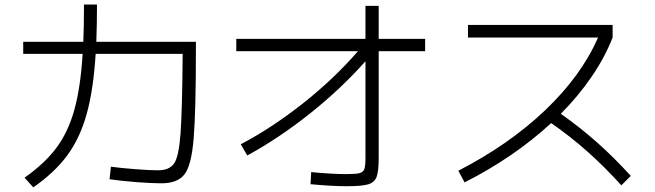

<svg xmlns="http://www.w3.org/2000/svg" viewBox="-20 -802 2852 836"><path d="M457 -21.5 462.9 -76.2Q505.9 -70.3 568.8 -65.4Q631.8 -60.5 668 -60.5Q717.8 -60.5 738.3 -90.6Q758.8 -120.6 766.1 -220.7Q773.4 -320.8 775.4 -567.4H396.5Q386.7 -410.2 357.2 -304.7Q327.6 -199.2 272.2 -124.5Q216.8 -49.8 125 13.7L86.9 -28.3Q173.8 -89.4 225.1 -157.7Q276.4 -226.1 303.5 -323Q330.6 -419.9 339.8 -567.4H81.1V-620.1H342.8Q345.7 -694.3 345.7 -782.2H402.3Q402.3 -694.8 399.4 -620.1H833V-591.8Q833 -315.4 823.2 -198.7Q813.5 -82 783.4 -43Q753.4 -3.9 682.6 -3.9Q640.1 -3.9 573.7 -9Q507.3 -14.2 457 -21.5Z M1538.6 -579.1H1008.8V-632.8H1571.3V-776.4H1628.9V-632.8H1831.1V-579.1H1628.9V-115.2Q1628.9 -56.6 1619.9 -32.2Q1610.8 -7.8 1583.5 0.5Q1556.2 8.8 1491.2 8.8Q1423.3 8.8 1332 0L1335 -52.7Q1372.6 -48.8 1415 -46.4Q1457.5 -43.9 1486.3 -43.9Q1528.8 -43.9 1545.2 -48.1Q1561.5 -52.2 1566.4 -65.9Q1571.3 -79.6 1571.3 -115.2V-535.2Q1463.4 -414.1 1329.3 -307.4Q1195.3 -200.7 1056.6 -125L1028.3 -173.8Q1164.1 -245.1 1299.6 -352.3Q1435.1 -459.5 1538.6 -579.1Z M2584 -638.7H2017.6V-693.4H2647.5V-638.7Q2613.8 -552.7 2556.6 -468.8Q2499.5 -384.8 2421.9 -306.6Q2506.8 -246.6 2580.1 -181.6Q2653.3 -116.7 2726.6 -36.1L2685.5 4.9Q2610.4 -77.6 2537.6 -142.3Q2464.8 -207 2379.9 -266.1Q2219.2 -117.7 2002.9 -7.8L1975.6 -58.6Q2196.8 -172.4 2354.2 -322.5Q2511.7 -472.7 2584 -638.7Z"/></svg>

Font: Pretendard JP Light
Style: Regular
Weight: 300
Designer: Base glyphs from Inter by Rasmus Andersson; Hangeul glyphs from Noto Sans CJK(Source Han Sans) by Jang Soo-young and Kan
Foundry: Kil Hyung-jin
Version: Version 1.309